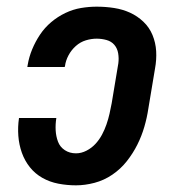

<svg xmlns="http://www.w3.org/2000/svg" viewBox="-20 -548 540 576"><path d="M208 8Q181 8 155 3Q129 -2 107 -14.5Q85 -27 69.5 -46.5Q54 -66 45.5 -90Q37 -114 35 -140.5Q33 -167 37 -194H149Q146 -175 147 -157Q148 -139 154 -123Q160 -107 174.5 -97.5Q189 -88 208 -88Q224 -88 239.5 -96Q255 -104 266.5 -116.5Q278 -129 286 -144Q294 -159 299.5 -175Q305 -191 308.5 -206.5Q312 -222 315 -238L335 -358Q337 -373 334.5 -388Q332 -403 323 -413.5Q314 -424 299.5 -428Q285 -432 270 -432Q254 -432 237.5 -427Q221 -422 207.5 -410Q194 -398 185.5 -382Q177 -366 175 -350L174 -347H62L63 -353Q67 -377 76.5 -400Q86 -423 100 -444Q114 -465 133.5 -481.5Q153 -498 176 -509Q199 -520 223 -524Q247 -528 270 -528Q297 -528 322.5 -524Q348 -520 370 -510Q392 -500 410 -483Q428 -466 437.5 -443Q447 -420 448.5 -394.5Q450 -369 445 -342L425 -222Q421 -195 413 -167.5Q405 -140 392 -114Q379 -88 360.5 -64.5Q342 -41 317 -24Q292 -7 263.5 0.5Q235 8 208 8Z"/></svg>

Font: Iosevka Curly Slab
Style: Bold Italic
Weight: 700
Italic angle: -9°
Monospace: yes
Designer: Belleve Invis
Foundry: Belleve Invis
Version: Version 22.1.2; ttfautohint (v1.8.4)